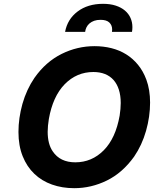

<svg xmlns="http://www.w3.org/2000/svg" viewBox="-20 -980 822 1010"><path d="M674.4 -812.5H568.9Q570 -818.2 570 -824.2Q570 -847.3 555.2 -861.5Q540.5 -875.7 508.9 -875.7Q489.7 -875.7 475.3 -870.6Q460.9 -865.4 450.8 -856.7Q440.7 -848 435 -836.5Q429.3 -824.9 427.9 -812.5H322.4Q334.9 -879.3 388.1 -919.4Q441.8 -959.9 522 -959.9Q559.7 -959.9 588.6 -950.5Q617.5 -941.1 637.1 -924.5Q656.6 -908 666.5 -885.7Q676.5 -863.3 676.5 -837.4Q676.5 -825.3 674.4 -812.5ZM370.4 9.9Q307.2 9.9 253.6 -9.1Q199.9 -28.1 160.7 -65.5Q121.4 -103 99.3 -158.2Q77.1 -213.4 77.1 -285.9Q77.1 -358 98 -433.6Q119.7 -509.6 161.2 -570.3Q191.4 -613.3 227.1 -644.5Q262.8 -675.8 304.3 -696.4Q386.4 -737.2 477.3 -737.2Q524.1 -737.2 566.4 -726.6Q608.7 -715.9 643.8 -694.1Q679 -672.2 706.1 -639Q733.3 -605.8 750 -560.7Q769.5 -507.8 769.5 -440.3Q769.5 -366.5 748.2 -291.5Q726.9 -216.6 685.4 -155.9Q624.3 -70.7 542.3 -30.5Q460.2 9.9 370.4 9.9ZM376.1 -126.1Q463.1 -126.1 525.9 -189.6Q588.4 -252.8 609.4 -371.8Q612.2 -389.9 613.6 -406.2Q615.1 -422.6 615.1 -437.9Q615.1 -477.6 605.3 -508.2Q595.5 -538.7 577.2 -559.3Q558.9 -579.9 532.1 -590.6Q505.3 -601.2 471.2 -601.2Q383.5 -601.2 320.3 -536.9Q257.8 -472.7 236.9 -353.7Q234 -335.6 232.4 -318.9Q230.8 -302.2 230.8 -286.9Q230.8 -222.3 257.5 -183.6Q296.2 -126.1 376.1 -126.1Z"/></svg>

Font: Linik Sans
Style: Bold Italic
Weight: 700
Italic angle: 9°
Designer: Fonts by Rasmus Andersson / Changes by Cristiano Sobral with parts from Marc Monis
Foundry: rsms
Version: Version 3.020; ttfautohint (v1.6)